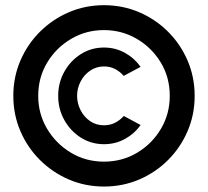

<svg xmlns="http://www.w3.org/2000/svg" viewBox="-20 -710 781 721"><path d="M370.5 -9.5Q300 -9.5 238.5 -36Q177 -62.5 130 -109.2Q83 -156 56.5 -217.8Q30 -279.5 30 -350Q30 -420.5 56.5 -482.2Q83 -544 130 -590.8Q177 -637.5 238.5 -664Q300 -690.5 370.5 -690.5Q441 -690.5 502.8 -664Q564.5 -637.5 611.2 -590.8Q658 -544 684.5 -482.2Q711 -420.5 711 -350Q711 -279.5 684.5 -217.8Q658 -156 611.2 -109.2Q564.5 -62.5 502.8 -36Q441 -9.5 370.5 -9.5ZM123.5 -350Q123.5 -282.5 156.8 -226.5Q190 -170.5 246 -136.8Q302 -103 370.5 -103Q439 -103 495 -136.5Q551 -170 584.2 -226Q617.5 -282 617.5 -350Q617.5 -420 583.5 -475.8Q549.5 -531.5 493.5 -564.2Q437.5 -597 370.5 -597Q303 -597 247 -564Q191 -531 157.2 -475Q123.5 -419 123.5 -350ZM198.5 -350Q198.5 -400 221.8 -441.2Q245 -482.5 284 -507Q323 -531.5 370.5 -531.5Q413 -531.5 448.8 -511.8Q484.5 -492 508 -459L444.5 -425Q431.5 -440.5 412.8 -450.5Q394 -460.5 370.5 -460.5Q342 -460.5 319 -445Q296 -429.5 282.8 -404.2Q269.5 -379 269.5 -350Q269.5 -322.5 282.2 -297Q295 -271.5 317.8 -255.5Q340.5 -239.5 370.5 -239.5Q394 -239.5 412.5 -249.2Q431 -259 445 -274.5L508 -240.5Q484.5 -207.5 448.8 -188Q413 -168.5 370.5 -168.5Q323 -168.5 284 -193Q245 -217.5 221.8 -258.8Q198.5 -300 198.5 -350Z"/></svg>

Font: Urbanist ExtraBold
Style: Regular
Weight: 800
Designer: Corey Hu
Foundry: Corey Hu
Version: Version 1.330; ttfautohint (v1.8.4.7-5d5b)